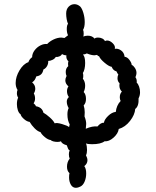

<svg xmlns="http://www.w3.org/2000/svg" viewBox="-20 -709 746 920"><path d="M611 -398Q619 -395 626.5 -383.5Q634 -372 634 -359Q634 -351 629 -339Q637 -328 635 -313Q642 -307 646.5 -294Q651 -281 651 -267Q651 -251 644 -238Q646 -200 628 -187Q626 -159 603 -129.5Q580 -100 549 -91Q546 -69 524 -49.5Q502 -30 481 -32Q463 -18 421 -18Q400 -18 392 -22Q397 -9 397 10Q397 26 392 35Q399 48 399 59Q399 75 384 87Q393 99 393 122Q393 143 385.5 161Q378 179 365 185Q353 191 344 191Q328 191 319.5 176Q311 161 311 141Q311 127 313 121Q301 110 301 90Q301 67 314 51Q310 43 310 30Q310 19 314 12Q309 10 306 3Q303 -4 300 -13Q277 -19 272 -32Q266 -29 255 -29Q245 -29 235.5 -31.5Q226 -34 223 -38Q211 -39 195.5 -51.5Q180 -64 174 -76Q161 -79 146 -94Q131 -109 122 -125Q109 -126 94.5 -139Q80 -152 79 -161Q70 -167 65.5 -181Q61 -195 61 -210Q61 -229 67 -241Q61 -250 61 -262Q61 -271 64 -278Q55 -292 55 -311Q55 -341 73.5 -372Q92 -403 116 -411Q121 -426 134 -435Q134 -452 145.5 -467.5Q157 -483 174 -491.5Q191 -500 206 -498Q218 -511 237 -520Q256 -529 274 -529Q279 -529 289 -527L306 -540Q300 -552 300 -570Q300 -588 306 -595Q302 -603 299.5 -617Q297 -631 297 -644Q297 -665 309 -677Q321 -689 337 -689Q351 -689 364 -678Q373 -669 379.5 -647Q386 -625 386 -603Q386 -579 378 -566Q381 -560 381 -548Q381 -538 379 -534Q390 -538 401 -538Q422 -538 433 -524Q438 -529 450 -529Q461 -529 470 -524.5Q479 -520 483 -512Q488 -515 493 -515Q507 -515 520.5 -501.5Q534 -488 530 -475Q545 -478 560 -467.5Q575 -457 577 -437Q590 -436 600.5 -421.5Q611 -407 611 -398ZM535 -173Q536 -187 542 -201Q548 -215 558 -225Q554 -233 554 -243Q554 -260 564 -270Q552 -282 552 -299Q552 -306 553 -310Q543 -319 543 -334Q543 -344 547 -352Q543 -356 538 -367Q522 -371 515 -389Q503 -390 481.5 -408Q460 -426 455 -439Q449 -440 445 -446Q437 -444 433 -444Q418 -444 396 -453Q388 -448 378 -448V-447Q388 -437 388 -407Q388 -392 385 -379Q382 -366 377 -359Q379 -355 379 -345Q379 -336 377 -332Q388 -318 388 -299Q388 -282 381 -268Q392 -257 392 -235Q392 -215 381 -204Q386 -188 386 -171Q386 -159 385 -151Q393 -131 393 -115Q393 -110 391 -92Q423 -106 447 -103Q463 -122 478 -121Q480 -136 498 -153.5Q516 -171 535 -173ZM242 -118Q252 -122 277.5 -114.5Q303 -107 311 -100L314 -113Q303 -132 303 -161Q303 -179 309 -191Q300 -207 300 -222Q300 -235 310 -244Q301 -256 301 -272Q301 -285 308 -295Q293 -308 293 -324Q293 -333 299 -345Q295 -353 295 -364Q295 -382 307 -392Q306 -396 306 -402Q306 -411 308 -415Q296 -426 298 -444Q287 -444 277 -450Q274 -443 265 -439Q256 -435 247 -436Q243 -428 232 -422.5Q221 -417 211 -417Q212 -404 205.5 -392.5Q199 -381 188 -376Q185 -360 176.5 -352.5Q168 -345 154 -343Q150 -332 146.5 -326.5Q143 -321 134 -314Q149 -302 149 -284Q149 -272 142 -261Q148 -251 148 -237Q148 -224 141 -214Q150 -207 152 -200Q182 -195 188 -169Q201 -162 218.5 -146.5Q236 -131 242 -118Z"/></svg>

Font: Pangolin
Style: Regular
Weight: 400
Designer: Kevin Burke
Foundry: Google, Inc.
Version: Version 1.101